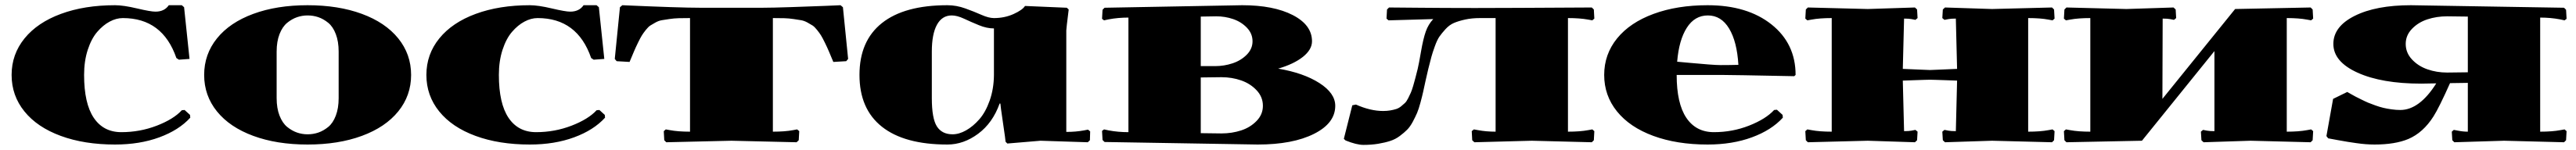

<svg xmlns="http://www.w3.org/2000/svg" viewBox="-20 -550 9963 581"><path d="M449.2 -38.1Q521 -38.1 586.2 -63.2Q651.4 -88.4 683.1 -123L693.8 -124L714.8 -105L715.8 -94.2Q671.9 -45.9 596.2 -18.1Q520.5 9.8 424.8 9.8Q305.7 9.8 214.8 -23.7Q124 -57.1 74.5 -118.4Q24.9 -179.7 24.9 -259.8Q24.9 -339.8 75 -401.4Q125 -462.9 215.8 -496.3Q306.6 -529.8 424.8 -529.8Q457.5 -529.8 510 -517.3Q562.5 -504.9 581.1 -504.9Q615.7 -504.9 632.8 -529.8H683.1L691.9 -522L712.9 -321.8L671.9 -318.8L662.1 -325.2Q608.9 -480 455.1 -480Q429.7 -480 404.1 -466.3Q378.4 -452.6 356 -426.5Q333.5 -400.4 319.3 -356.9Q305.2 -313.5 305.2 -259.8Q305.2 -149.4 342.5 -93.8Q379.9 -38.1 449.2 -38.1Z M1379.4 -23.7Q1288.6 9.8 1169.4 9.8Q1050.3 9.8 959.5 -23.7Q868.7 -57.1 819.1 -118.4Q769.5 -179.7 769.5 -259.8Q769.5 -339.8 819.1 -401.4Q868.7 -462.9 959.5 -496.3Q1050.3 -529.8 1169.4 -529.8Q1288.6 -529.8 1379.4 -496.3Q1470.2 -462.9 1520 -401.4Q1569.8 -339.8 1569.8 -259.8Q1569.8 -179.7 1520 -118.4Q1470.2 -57.1 1379.4 -23.7ZM1169.4 -490.2Q1148.4 -490.2 1128.7 -483.4Q1108.9 -476.6 1090.6 -461.7Q1072.3 -446.8 1061 -418Q1049.8 -389.2 1049.8 -350.1V-169.9Q1049.8 -130.9 1061 -102.1Q1072.3 -73.2 1090.6 -58.3Q1108.9 -43.5 1128.7 -36.6Q1148.4 -29.8 1169.4 -29.8Q1191.4 -29.8 1211.2 -36.6Q1231 -43.5 1249.3 -58.3Q1267.6 -73.2 1278.6 -102.1Q1289.6 -130.9 1289.6 -169.9V-350.1Q1289.6 -389.2 1278.6 -418Q1267.6 -446.8 1249.3 -461.7Q1231 -476.6 1211.2 -483.4Q1191.4 -490.2 1169.4 -490.2Z M2053.2 -38.1Q2125 -38.1 2190.2 -63.2Q2255.4 -88.4 2287.1 -123L2297.9 -124L2318.8 -105L2319.8 -94.2Q2275.9 -45.9 2200.2 -18.1Q2124.5 9.8 2028.8 9.8Q1909.7 9.8 1818.8 -23.7Q1728 -57.1 1678.5 -118.4Q1628.9 -179.7 1628.9 -259.8Q1628.9 -339.8 1679 -401.4Q1729 -462.9 1819.8 -496.3Q1910.6 -529.8 2028.8 -529.8Q2061.5 -529.8 2114 -517.3Q2166.5 -504.9 2185.1 -504.9Q2219.7 -504.9 2236.8 -529.8H2287.1L2295.9 -522L2316.9 -321.8L2275.9 -318.8L2266.1 -325.2Q2212.9 -480 2059.1 -480Q2033.7 -480 2008.1 -466.3Q1982.4 -452.6 1960 -426.5Q1937.5 -400.4 1923.3 -356.9Q1909.2 -313.5 1909.2 -259.8Q1909.2 -149.4 1946.5 -93.8Q1983.9 -38.1 2053.2 -38.1Z M2648.4 -480Q2623 -480 2604.7 -479.5Q2586.4 -479 2568.6 -476.3Q2550.8 -473.6 2539.1 -471.7Q2527.3 -469.7 2514.9 -462.9Q2502.4 -456.1 2494.9 -451.2Q2487.3 -446.3 2477.5 -434.1Q2467.8 -421.9 2462.2 -412.8Q2456.5 -403.8 2447.3 -384.8Q2438 -365.7 2431.9 -351.3Q2425.8 -336.9 2414.6 -310.1L2364.7 -313L2357.4 -321.8L2377.4 -522L2386.7 -529.8Q2607.4 -520 2687.5 -520H2929.7Q2965.3 -520 3040.5 -522.5Q3115.7 -524.9 3172.9 -527.3L3230.5 -529.8L3239.7 -522L3259.8 -321.8L3252.4 -313L3202.6 -310.1Q3191.4 -336.9 3185.3 -351.3Q3179.2 -365.7 3169.9 -384.8Q3160.6 -403.8 3155 -412.8Q3149.4 -421.9 3139.6 -434.1Q3129.9 -446.3 3122.3 -451.2Q3114.7 -456.1 3102.3 -462.9Q3089.8 -469.7 3078.1 -471.7Q3066.4 -473.6 3048.6 -476.3Q3030.8 -479 3012.5 -479.5Q2994.1 -480 2968.8 -480V-40Q3015.6 -40 3046.9 -45.9L3062.5 -48.8L3070.8 -42L3068.8 -6.8L3060.5 1L2808.6 -4.9L2556.6 1L2548.8 -6.8L2546.9 -42L2554.7 -48.8L2570.8 -45.9Q2602.1 -40 2648.4 -40Z M4103.5 -39.1Q4140.6 -39.1 4171.9 -44.9L4187.5 -47.9L4195.8 -41L4194.8 -6.8L4186.5 1L4003.9 -4.9L3875.5 5.9L3868.7 -1Q3868.7 -6.8 3858.6 -74.7Q3848.6 -142.6 3848.6 -148.9H3845.7Q3818.8 -73.7 3762.7 -32Q3706.5 9.8 3643.6 9.8Q3477.5 9.8 3390.6 -59.1Q3303.7 -127.9 3303.7 -259.8Q3303.7 -391.6 3390.6 -460.7Q3477.5 -529.8 3643.6 -529.8Q3678.7 -529.8 3713.1 -517.3Q3747.6 -504.9 3775.6 -492.4Q3803.7 -480 3823.7 -480Q3865.2 -480 3899.9 -495.8Q3934.6 -511.7 3943.8 -526.9L4105.5 -520L4112.8 -513.2Q4103.5 -439 4103.5 -432.1ZM3823.7 -439.9Q3795.9 -439.9 3765.6 -452.4Q3735.4 -464.8 3708.3 -477.5Q3681.2 -490.2 3660.6 -490.2Q3623 -490.2 3603.3 -454.1Q3583.5 -418 3583.5 -350.1V-169.9Q3583.5 -91.3 3603 -60.5Q3622.6 -29.8 3663.6 -29.8Q3689 -29.8 3716.1 -45.2Q3743.2 -60.5 3767.3 -88.1Q3791.5 -115.7 3807.4 -160.9Q3823.2 -206.1 3823.7 -259.8Z M4623.5 -34.2 4703.6 -33.2Q4744.1 -33.2 4779.8 -44.9Q4815.4 -56.6 4839.6 -81.8Q4863.8 -106.9 4863.8 -140.1Q4863.8 -174.3 4839.6 -200.2Q4815.4 -226.1 4779.8 -238.5Q4744.1 -251 4703.6 -251L4623.5 -250ZM4623.5 -293.9H4678.7Q4713.9 -293.9 4746.3 -304.7Q4778.8 -315.4 4801.3 -338.1Q4823.7 -360.8 4823.7 -390.1Q4823.7 -419.9 4802 -442.6Q4780.3 -465.3 4748.8 -476.1Q4717.3 -486.8 4683.6 -486.8L4623.5 -485.8ZM4343.8 -481.9Q4303.7 -481.9 4267.6 -475.1L4249.5 -471.2L4241.7 -477.1L4243.7 -512.2L4251.5 -520L4783.7 -529.8Q4905.3 -529.8 4979.5 -491.5Q5053.7 -453.1 5053.7 -390.1Q5053.7 -357.9 5018.6 -329.8Q4983.4 -301.8 4922.9 -284.2Q5021 -267.6 5082.3 -228.3Q5143.6 -189 5143.6 -140.1Q5143.6 -72.8 5061.3 -31.5Q4979 9.8 4843.8 9.8L4251.5 0L4243.7 -7.8L4241.7 -43L4249.5 -48.8L4267.6 -44.9Q4303.7 -38.1 4343.8 -38.1Z M5763.7 -40V-480H5703.6Q5671.9 -480 5646.2 -474.4Q5620.6 -468.8 5602.8 -461.2Q5585 -453.6 5570.1 -437.3Q5555.2 -420.9 5546.4 -408.2Q5537.6 -395.5 5528.6 -370.4Q5519.5 -345.2 5515.4 -329.8Q5511.2 -314.5 5503.4 -283.2Q5499 -265.6 5492.9 -237.5Q5486.8 -209.5 5483.2 -192.9Q5479.5 -176.3 5472.9 -151.9Q5466.3 -127.4 5460 -112.5Q5453.6 -97.7 5443.4 -78.4Q5433.1 -59.1 5421.6 -47.6Q5410.2 -36.1 5393.3 -23.4Q5376.5 -10.7 5356.4 -4.2Q5336.4 2.4 5310.1 6.8Q5283.7 11.2 5252.4 11.2Q5226.1 11.2 5183.6 -5.9L5176.8 -12.2L5209.5 -142.1L5223.6 -145Q5279.8 -120.1 5328.6 -120.1Q5343.8 -120.1 5356.4 -122.3Q5369.1 -124.5 5379.2 -127.7Q5389.2 -130.9 5397.9 -137.9Q5406.7 -145 5413.1 -151.1Q5419.4 -157.2 5425.5 -169.4Q5431.6 -181.6 5435.8 -190.9Q5439.9 -200.2 5445.1 -217.8Q5450.2 -235.4 5453.4 -247.8Q5456.5 -260.3 5462.4 -283.2Q5466.8 -301.3 5475.3 -350.8Q5483.9 -400.4 5493.7 -428Q5503.4 -455.6 5522.5 -476.1L5349.6 -471.2L5341.8 -478L5343.8 -513.2L5351.6 -521Q5414.6 -520.5 5468.8 -520Q5522.9 -519.5 5565.7 -519.3Q5608.4 -519 5683.6 -519Q5795.9 -519 6135.7 -521L6143.6 -513.2L6145.5 -478L6137.7 -471.2L6121.6 -474.1Q6089.4 -480 6043.5 -480V-40Q6090.3 -40 6121.6 -45.9L6137.7 -48.8L6145.5 -42L6143.6 -6.8L6135.7 1L5903.8 -4.9L5681.6 1L5673.3 -6.8L5671.4 -42L5679.7 -48.8L5695.8 -45.9Q5727.1 -40 5763.7 -40Z M6702.6 -298.8Q6697.3 -388.7 6666.7 -439.5Q6636.2 -490.2 6584.5 -490.2Q6533.7 -490.2 6503.2 -442.6Q6472.7 -395 6465.8 -311Q6471.7 -310.5 6513.7 -306.6Q6555.7 -302.7 6587.4 -300.3Q6619.1 -297.9 6633.8 -297.9Q6669.4 -297.9 6702.6 -298.8ZM6918.5 -254.9Q6673.8 -259.8 6633.8 -259.8H6463.9Q6463.9 -149.4 6501.2 -93.8Q6538.6 -38.1 6607.9 -38.1Q6679.7 -38.1 6744.1 -63.5Q6808.6 -88.9 6840.8 -124L6851.6 -125L6873.5 -105L6874.5 -94.2Q6830.6 -45.9 6754.9 -18.1Q6679.2 9.8 6583.5 9.8Q6464.4 9.8 6373.5 -23.7Q6282.7 -57.1 6233.2 -118.4Q6183.6 -179.7 6183.6 -259.8Q6183.6 -339.8 6233.6 -401.4Q6283.7 -462.9 6374.8 -496.3Q6465.8 -529.8 6583.5 -529.8Q6736.8 -529.8 6830.3 -455.6Q6923.8 -381.3 6923.8 -259.8Z M7063.5 -480Q7016.6 -480 6985.4 -474.1L6969.2 -471.2L6961.4 -478L6963.4 -513.2L6971.2 -521L7203.1 -515.1L7385.3 -521L7393.6 -513.2L7395.5 -480L7387.2 -473.1L7371.6 -476.1Q7361.8 -478 7343.3 -478L7338.4 -283.2Q7369.1 -282.2 7401.4 -280.5Q7433.6 -278.8 7443.4 -278.8Q7453.1 -278.8 7485.4 -280.5Q7517.6 -282.2 7548.3 -283.2L7543.5 -478Q7524.9 -478 7515.1 -476.1L7499.5 -473.1L7491.2 -480L7493.2 -513.2L7501.5 -521L7683.6 -515.1L7915.5 -521L7923.3 -513.2L7925.3 -478L7917.5 -471.2L7901.4 -474.1Q7870.1 -480 7823.2 -480V-40Q7870.1 -40 7901.4 -45.9L7917.5 -48.8L7925.3 -42L7923.3 -6.8L7915.5 1L7683.6 -4.9L7501.5 1L7493.2 -6.8L7491.2 -40L7499.5 -46.9L7515.1 -43.9Q7524.9 -42 7543.5 -42L7548.3 -237.8Q7525.4 -238.8 7500.7 -239.5Q7476.1 -240.2 7464.1 -240.7Q7452.1 -241.2 7443.4 -241.2Q7434.6 -241.2 7422.6 -240.7Q7410.6 -240.2 7386 -239.5Q7361.3 -238.8 7338.4 -237.8L7343.3 -42Q7361.8 -42 7371.6 -43.9L7387.2 -46.9L7395.5 -40L7393.6 -6.8L7385.3 1L7203.1 -4.9L6971.2 1L6963.4 -6.8L6961.4 -42L6969.2 -48.8L6985.4 -45.9Q7016.6 -40 7063.5 -40Z M8543.5 -42V-352.1L8263.2 -4.9L7971.2 1L7963.4 -6.8L7961.4 -42L7969.2 -48.8L7985.4 -45.9Q8016.6 -40 8063.5 -40V-480Q8016.6 -480 7985.4 -474.1L7969.2 -471.2L7961.4 -478L7963.4 -513.2L7971.2 -521L8203.1 -515.1L8385.3 -521L8393.6 -513.2L8395.5 -480L8387.2 -473.1L8371.6 -476.1Q8361.8 -478 8343.3 -478L8342.3 -167L8623.5 -515.1L8915.5 -521L8923.3 -513.2L8925.3 -478L8917.5 -471.2L8901.4 -474.1Q8870.1 -480 8823.2 -480V-40Q8870.1 -40 8901.4 -45.9L8917.5 -48.8L8925.3 -42L8923.3 -6.8L8915.5 1L8683.6 -4.9L8501.5 1L8493.2 -6.8L8491.2 -40L8499.5 -46.9L8515.1 -43.9Q8524.9 -42 8543.5 -42Z M9443.4 -269 9523.4 -270V-485.8L9443.4 -486.8Q9402.8 -486.8 9367.2 -475.1Q9331.5 -463.4 9307.4 -438.2Q9283.2 -413.1 9283.2 -379.9Q9283.2 -345.7 9307.4 -319.8Q9331.5 -293.9 9367.2 -281.5Q9402.8 -269 9443.4 -269ZM9401.4 -227.1 9343.3 -226.1Q9190.4 -226.1 9096.9 -268.6Q9003.4 -311 9003.4 -379.9Q9003.4 -447.3 9085.7 -488.5Q9168 -529.8 9303.2 -529.8L9895.5 -520L9903.3 -512.2L9905.3 -477.1L9897.5 -471.2L9879.4 -475.1Q9843.3 -481.9 9803.2 -481.9V-40Q9850.1 -40 9881.3 -45.9L9897.5 -48.8L9905.3 -42L9903.3 -6.8L9895.5 1L9663.6 -4.9L9471.2 1L9463.4 -6.8L9461.4 -40L9469.2 -46.9L9485.4 -43.9Q9504.9 -40 9523.4 -40V-229L9454.6 -228Q9412.1 -132.8 9390.6 -99.1Q9350.6 -36.1 9293.5 -11.7Q9242.2 9.8 9162.6 9.8Q9146 9.8 9129.2 8.5Q9112.3 7.3 9091.1 4.2Q9069.8 1 9058.3 -0.7Q9046.9 -2.4 9019 -7.6Q8991.2 -12.7 8983.4 -14.2L8976.6 -22.9L9002.4 -167L9057.1 -193.8Q9057.6 -193.4 9070.8 -186Q9084 -178.7 9089.8 -175.5Q9095.7 -172.4 9111.6 -164.6Q9127.4 -156.7 9137.9 -152.3Q9148.4 -147.9 9165.5 -141.8Q9182.6 -135.7 9196.8 -132.3Q9210.9 -128.9 9228.5 -126.5Q9246.1 -124 9262.2 -124Q9336.4 -124 9401.4 -227.1Z"/></svg>

Font: Yokawerad
Style: Regular
Weight: 500
Designer: gluk
Foundry: gluk
Version: Version 0.79